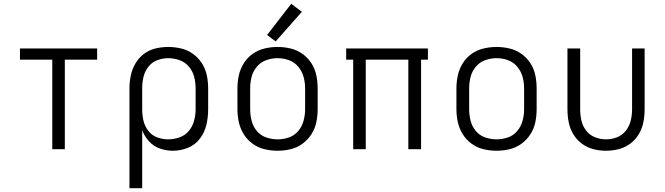

<svg xmlns="http://www.w3.org/2000/svg" viewBox="-20 -785 3496 1010"><path d="M255 0H321V-471H491V-530H85V-471H255Z M661 205H728V-100Q740 -68 764 -41.5Q788 -15 821.5 -3.5Q855 8 889 8Q930 8 968.5 -7.5Q1007 -23 1032 -56.5Q1057 -90 1066 -129.5Q1075 -169 1075 -210V-320Q1075 -355 1068 -388.5Q1061 -422 1042.5 -451.5Q1024 -481 995.5 -501.5Q967 -522 933 -530Q899 -538 865 -538Q831 -538 797.5 -530Q764 -522 736.5 -501Q709 -480 692 -450.5Q675 -421 668 -387.5Q661 -354 661 -320ZM865 -52Q835 -52 806.5 -62.5Q778 -73 759.5 -97.5Q741 -122 734.5 -151Q728 -180 728 -210V-320Q728 -350 734.5 -379Q741 -408 759.5 -432.5Q778 -457 806.5 -468Q835 -479 865 -479Q895 -479 924.5 -468.5Q954 -458 974 -434Q994 -410 1001.5 -380.5Q1009 -351 1009 -320V-210Q1009 -180 1001 -150Q993 -120 973.5 -96.5Q954 -73 924.5 -62.5Q895 -52 865 -52Z M1440 8Q1475 8 1508.5 0Q1542 -8 1570.5 -28.5Q1599 -49 1618 -78.5Q1637 -108 1644 -142Q1651 -176 1651 -210V-320Q1651 -355 1644 -389Q1637 -423 1618 -452.5Q1599 -482 1570.5 -502Q1542 -522 1508.5 -530Q1475 -538 1440 -538Q1406 -538 1372 -530Q1338 -522 1309.5 -502Q1281 -482 1262.5 -452.5Q1244 -423 1236.5 -389Q1229 -355 1229 -320V-210Q1229 -176 1236.5 -142Q1244 -108 1262.5 -78.5Q1281 -49 1309.5 -28.5Q1338 -8 1372 0Q1406 8 1440 8ZM1440 -52Q1410 -52 1380.5 -62Q1351 -72 1331 -96Q1311 -120 1303.5 -150Q1296 -180 1296 -210V-320Q1296 -351 1303.5 -380.5Q1311 -410 1331 -434Q1351 -458 1380.5 -468.5Q1410 -479 1440 -479Q1471 -479 1500 -468.5Q1529 -458 1549 -434Q1569 -410 1577 -380.5Q1585 -351 1585 -320V-210Q1585 -180 1577 -150Q1569 -120 1549 -96Q1529 -72 1500 -62Q1471 -52 1440 -52ZM1430 -567 1568 -723 1512 -765 1385 -601Z M1838 0H1904V-471H2128V0H2195V-471H2231V-530H1801V-471H1838Z M2592 8Q2627 8 2660.5 0Q2694 -8 2722.5 -28.5Q2751 -49 2770 -78.5Q2789 -108 2796 -142Q2803 -176 2803 -210V-320Q2803 -355 2796 -389Q2789 -423 2770 -452.5Q2751 -482 2722.5 -502Q2694 -522 2660.5 -530Q2627 -538 2592 -538Q2558 -538 2524 -530Q2490 -522 2461.5 -502Q2433 -482 2414.5 -452.5Q2396 -423 2388.5 -389Q2381 -355 2381 -320V-210Q2381 -176 2388.5 -142Q2396 -108 2414.5 -78.5Q2433 -49 2461.5 -28.5Q2490 -8 2524 0Q2558 8 2592 8ZM2592 -52Q2562 -52 2532.5 -62Q2503 -72 2483 -96Q2463 -120 2455.5 -150Q2448 -180 2448 -210V-320Q2448 -351 2455.5 -380.5Q2463 -410 2483 -434Q2503 -458 2532.5 -468.5Q2562 -479 2592 -479Q2623 -479 2652 -468.5Q2681 -458 2701 -434Q2721 -410 2729 -380.5Q2737 -351 2737 -320V-210Q2737 -180 2729 -150Q2721 -120 2701 -96Q2681 -72 2652 -62Q2623 -52 2592 -52Z M3168 8Q3202 8 3235 -0.5Q3268 -9 3295.5 -29.5Q3323 -50 3340.5 -79.5Q3358 -109 3364.5 -142.5Q3371 -176 3371 -210V-530H3305V-210Q3305 -180 3298 -151Q3291 -122 3272.5 -98Q3254 -74 3226 -63Q3198 -52 3168 -52Q3138 -52 3110 -63Q3082 -74 3063.5 -98Q3045 -122 3038.5 -151Q3032 -180 3032 -210V-530H2965V-210Q2965 -176 2971.5 -142.5Q2978 -109 2995.5 -79.5Q3013 -50 3040.5 -29.5Q3068 -9 3101 -0.5Q3134 8 3168 8Z"/></svg>

Font: Iosevka Sparkle Light
Style: Regular
Weight: 300
Designer: Belleve Invis
Foundry: Belleve Invis
Version: Version 4.5.0; ttfautohint (v1.8.3)